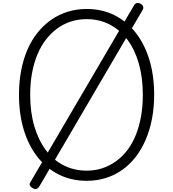

<svg xmlns="http://www.w3.org/2000/svg" viewBox="-20 -1209 1175 1304"><path d="M569 19Q465 19 380.5 -23Q296 -65 235 -142.5Q174 -220 141.5 -327Q109 -434 109 -565Q109 -653 123.5 -729.5Q138 -806 166 -871Q194 -936 235 -987Q276 -1038 327 -1074Q378 -1110 439 -1129Q500 -1148 569 -1148Q672 -1148 756 -1106.5Q840 -1065 901 -987.5Q962 -910 994.5 -803Q1027 -696 1027 -565Q1027 -478 1012 -401Q997 -324 969 -259Q941 -194 901 -142.5Q861 -91 810 -55Q759 -19 698.5 0Q638 19 569 19ZM569 -50Q626 -50 675.5 -66.5Q725 -83 768 -114Q811 -145 845 -189.5Q879 -234 902 -291Q925 -348 937.5 -417Q950 -486 950 -565Q950 -683 922.5 -778.5Q895 -874 844.5 -940.5Q794 -1007 724 -1043Q654 -1079 569 -1079Q512 -1079 462 -1063Q412 -1047 369 -1015.5Q326 -984 292 -940Q258 -896 234 -838.5Q210 -781 197.5 -712.5Q185 -644 185 -565Q185 -447 213 -352Q241 -257 291.5 -189.5Q342 -122 412.5 -86Q483 -50 569 -50ZM246 59Q240 69 229 73.5Q218 78 201 68Q172 52 186 29L891 -1174Q897 -1185 909 -1188Q921 -1191 936 -1183Q948 -1176 952 -1165Q956 -1154 949 -1142Z"/></svg>

Font: Playwrite CL Light
Style: Regular
Weight: 300
Designer: Veronika Burian, José Scaglione
Foundry: TypeTogether
Version: Version 1.002